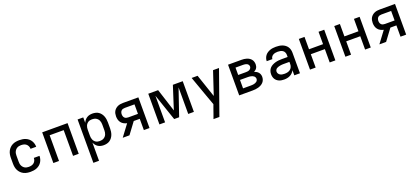

<svg xmlns="http://www.w3.org/2000/svg" viewBox="51 -1686 6648 3058"><g transform="rotate(-20 3375.0 -156.5)"><path d="M298 8Q268 8 239 3Q210 -2 183.5 -15Q157 -28 136 -49Q115 -70 101.5 -96Q88 -122 82.5 -151.5Q77 -181 77 -210V-310Q77 -339 82.5 -368.5Q88 -398 101.5 -424Q115 -450 136 -471Q157 -492 183.5 -505Q210 -518 239 -523Q268 -528 298 -528Q325 -528 352 -524Q379 -520 404.5 -509.5Q430 -499 451.5 -481.5Q473 -464 487.5 -441Q502 -418 509.5 -391.5Q517 -365 517 -338V-337H421Q421 -360 411.5 -382Q402 -404 384 -418.5Q366 -433 343.5 -438.5Q321 -444 298 -444Q280 -444 263 -440.5Q246 -437 231 -428.5Q216 -420 204.5 -407Q193 -394 185.5 -378Q178 -362 175.5 -344.5Q173 -327 173 -310V-210Q173 -193 175.5 -175.5Q178 -158 185.5 -142Q193 -126 204.5 -113Q216 -100 231 -91.5Q246 -83 263 -79.5Q280 -76 298 -76Q321 -76 343.5 -81.5Q366 -87 384 -101.5Q402 -116 411.5 -138Q421 -160 421 -183H517V-182Q517 -155 509.5 -128.5Q502 -102 487.5 -79Q473 -56 451.5 -38.5Q430 -21 404.5 -10.5Q379 0 352 4Q325 8 298 8Z M685 0V-520H1115V0H1019V-436H781V0Z M1285 215V-520H1381V-428Q1391 -451 1406.5 -470.5Q1422 -490 1443 -503.5Q1464 -517 1488.5 -522.5Q1513 -528 1538 -528Q1565 -528 1592 -521.5Q1619 -515 1641 -500Q1663 -485 1679.5 -463Q1696 -441 1705.5 -416Q1715 -391 1719 -364Q1723 -337 1723 -310V-210Q1723 -183 1719 -156Q1715 -129 1705.5 -104Q1696 -79 1679.5 -57Q1663 -35 1641 -20Q1619 -5 1592 1.5Q1565 8 1538 8Q1513 8 1488.5 2.5Q1464 -3 1443 -16.5Q1422 -30 1406.5 -49.5Q1391 -69 1381 -92V215ZM1501 -76Q1518 -76 1535.5 -79.5Q1553 -83 1568 -91.5Q1583 -100 1595 -113Q1607 -126 1614 -142Q1621 -158 1624 -175.5Q1627 -193 1627 -210V-310Q1627 -327 1624 -344.5Q1621 -362 1614 -378Q1607 -394 1595 -407Q1583 -420 1568 -428.5Q1553 -437 1535.5 -440.5Q1518 -444 1501 -444Q1484 -444 1467 -440.5Q1450 -437 1435.5 -428Q1421 -419 1410 -405.5Q1399 -392 1392.5 -376.5Q1386 -361 1383.5 -344Q1381 -327 1381 -310V-210Q1381 -193 1383.5 -176Q1386 -159 1392.5 -143.5Q1399 -128 1410 -114.5Q1421 -101 1435.5 -92Q1450 -83 1467 -79.5Q1484 -76 1501 -76Z M1861 0 2006 -194Q1978 -200 1952.5 -213.5Q1927 -227 1909.5 -249.5Q1892 -272 1884.5 -299.5Q1877 -327 1877 -355Q1877 -378 1881.5 -401Q1886 -424 1897.5 -444Q1909 -464 1926.5 -479Q1944 -494 1965 -503.5Q1986 -513 2009 -516.5Q2032 -520 2055 -520H2315V0H2219V-191H2117L1993 -24L1975 0ZM2219 -275V-436H2055Q2038 -436 2022 -431.5Q2006 -427 1994.5 -415.5Q1983 -404 1978 -388Q1973 -372 1973 -355Q1973 -339 1978 -323Q1983 -307 1994.5 -295.5Q2006 -284 2022 -279.5Q2038 -275 2055 -275Z M2483 0V-520H2650L2775 -131L2900 -520H3067V0H2971V-450L2817 0H2733L2579 -450V0Z M3321 215Q3335 177 3348.5 139Q3362 101 3375 63L3401 -9L3338 -183L3218 -520H3319L3451 -130L3581 -520H3682L3421 215Z M3835 0V-520H4062Q4085 -520 4107 -517.5Q4129 -515 4150.5 -508Q4172 -501 4191 -489Q4210 -477 4224 -459.5Q4238 -442 4244.5 -420Q4251 -398 4251 -376Q4251 -360 4247 -343.5Q4243 -327 4234.5 -313.5Q4226 -300 4213.5 -289.5Q4201 -279 4186 -272Q4205 -265 4223 -254.5Q4241 -244 4254.5 -228.5Q4268 -213 4274.5 -193Q4281 -173 4281 -153Q4281 -128 4272.5 -104Q4264 -80 4247 -61.5Q4230 -43 4207.5 -31Q4185 -19 4161 -12Q4137 -5 4112 -2.5Q4087 0 4062 0ZM3931 -311H4062Q4078 -311 4094 -313.5Q4110 -316 4123.5 -323.5Q4137 -331 4146 -344.5Q4155 -358 4155 -374Q4155 -390 4146 -403.5Q4137 -417 4123 -424Q4109 -431 4093.5 -433.5Q4078 -436 4062 -436H3931ZM3931 -84H4062Q4075 -84 4088.5 -85Q4102 -86 4114.5 -88.5Q4127 -91 4139.5 -96Q4152 -101 4162.5 -109Q4173 -117 4179 -129Q4185 -141 4185 -155Q4185 -168 4179 -180Q4173 -192 4163 -200.5Q4153 -209 4140.5 -214Q4128 -219 4115 -222Q4102 -225 4088.5 -226Q4075 -227 4062 -227H3931Z M4597 8Q4576 8 4554.5 5Q4533 2 4513 -6Q4493 -14 4476 -28Q4459 -42 4448 -60Q4437 -78 4432 -99Q4427 -120 4427 -142Q4427 -170 4436 -197Q4445 -224 4464 -244.5Q4483 -265 4508.5 -278Q4534 -291 4561 -298.5Q4588 -306 4615.5 -308.5Q4643 -311 4671 -311H4769V-348Q4769 -370 4759.5 -390.5Q4750 -411 4732 -423Q4714 -435 4692 -439.5Q4670 -444 4648 -444Q4628 -444 4608 -440.5Q4588 -437 4570 -427Q4552 -417 4540.5 -399.5Q4529 -382 4529 -362H4433Q4433 -387 4441.5 -412Q4450 -437 4465.5 -457Q4481 -477 4502.5 -491Q4524 -505 4548 -513.5Q4572 -522 4597.5 -525Q4623 -528 4648 -528Q4675 -528 4701.5 -524.5Q4728 -521 4753 -512Q4778 -503 4800 -487Q4822 -471 4837 -449Q4852 -427 4858.5 -401Q4865 -375 4865 -348V0H4769V-87Q4757 -63 4739 -44.5Q4721 -26 4697.5 -14Q4674 -2 4648.5 3Q4623 8 4597 8ZM4634 -76Q4659 -76 4683.5 -81.5Q4708 -87 4728 -102Q4748 -117 4758.5 -140.5Q4769 -164 4769 -189V-228H4671Q4656 -228 4640.5 -227Q4625 -226 4610 -223Q4595 -220 4580 -215.5Q4565 -211 4552 -203Q4539 -195 4531 -181Q4523 -167 4523 -152Q4523 -133 4533.5 -116.5Q4544 -100 4560.5 -91Q4577 -82 4596 -79Q4615 -76 4634 -76Z M5035 0V-520H5131V-310H5369V-520H5465V0H5369V-226H5131V0Z M5635 0V-520H5731V-310H5969V-520H6065V0H5969V-226H5731V0Z M6211 0 6356 -194Q6328 -200 6302.5 -213.5Q6277 -227 6259.5 -249.5Q6242 -272 6234.5 -299.5Q6227 -327 6227 -355Q6227 -378 6231.5 -401Q6236 -424 6247.5 -444Q6259 -464 6276.5 -479Q6294 -494 6315 -503.5Q6336 -513 6359 -516.5Q6382 -520 6405 -520H6665V0H6569V-191H6467L6343 -24L6325 0ZM6569 -275V-436H6405Q6388 -436 6372 -431.5Q6356 -427 6344.5 -415.5Q6333 -404 6328 -388Q6323 -372 6323 -355Q6323 -339 6328 -323Q6333 -307 6344.5 -295.5Q6356 -284 6372 -279.5Q6388 -275 6405 -275Z"/></g></svg>

Font: Iosevka Aile Medium
Style: Regular
Weight: 500
Designer: Belleve Invis
Foundry: Belleve Invis
Version: Version 27.3.5; ttfautohint (v1.8.4)